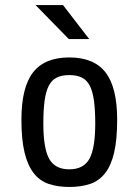

<svg xmlns="http://www.w3.org/2000/svg" viewBox="-20 -735 550 762"><path d="M445 -260Q445 -181 433 -129.5Q421 -78 397 -47.5Q373 -17 337.5 -5Q302 7 255 7Q209 7 173.5 -5Q138 -17 114 -47.5Q90 -78 77.5 -129.5Q65 -181 65 -260Q65 -388 111 -447.5Q157 -507 255 -507Q353 -507 399 -447.5Q445 -388 445 -260ZM358 -245Q358 -298 353 -335Q348 -372 336.5 -394.5Q325 -417 305 -427Q285 -437 255 -437Q225 -437 205 -427Q185 -417 173.5 -394.5Q162 -372 157 -335Q152 -298 152 -245Q152 -147 175 -105Q198 -63 255 -63Q312 -63 335 -105Q358 -147 358 -245ZM253 -580 121 -715H230L334 -580Z"/></svg>

Font: Share
Style: Regular
Weight: 400
Designer: Ralph du Carrois
Version: Version 1.002